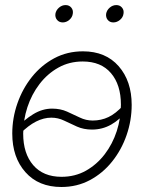

<svg xmlns="http://www.w3.org/2000/svg" viewBox="-20 -727 567 756"><path d="M221.7 9.3Q131.8 9.3 80.1 -49.1Q28.3 -107.4 28.3 -201.2Q28.3 -262.2 48.6 -320.1Q68.8 -377.9 105.7 -424.1Q142.6 -470.2 193.6 -497.6Q244.6 -524.9 306.6 -524.9Q396 -524.9 447.3 -466.3Q498.5 -407.7 498.5 -314Q498.5 -252.9 478.5 -195.1Q458.5 -137.2 421.6 -91.1Q384.8 -44.9 334 -17.8Q283.2 9.3 221.7 9.3ZM222.2 -30.8Q275.4 -30.8 318.4 -54.9Q361.3 -79.1 392.3 -119.6Q423.3 -160.2 439.7 -210.7Q456.1 -261.2 456.1 -314.9Q456.1 -393.1 417 -439Q377.9 -484.9 305.7 -484.9Q252.9 -484.9 210 -460.9Q167 -437 135.7 -396.2Q104.5 -355.5 87.9 -304.9Q71.3 -254.4 71.3 -200.7Q71.3 -122.6 110.8 -76.7Q150.4 -30.8 222.2 -30.8ZM61 -202.1 43.5 -221.7Q75.7 -255.9 111.3 -277.6Q147 -299.3 185.1 -299.3Q217.8 -299.3 243.9 -287.6Q270 -275.9 294.2 -264.2Q318.4 -252.4 345.2 -252.4Q378.4 -252.4 407.2 -266.1Q436 -279.8 465.3 -312L484.4 -294.9Q452.6 -256.3 418 -236.6Q383.3 -216.8 342.3 -216.8Q309.6 -216.8 283.2 -228.5Q256.8 -240.2 232.7 -252Q208.5 -263.7 182.1 -263.7Q122.1 -263.7 61 -202.1ZM426.3 -638.7Q412.1 -638.7 404.1 -648.7Q396 -658.7 397.9 -672.9Q400.4 -687 412.1 -697Q423.8 -707 438 -707Q452.1 -707 460.4 -697Q468.8 -687 466.3 -672.9Q464.4 -658.7 452.4 -648.7Q440.4 -638.7 426.3 -638.7ZM227.1 -638.7Q212.9 -638.7 204.6 -648.7Q196.3 -658.7 198.2 -672.9Q200.7 -687 212.4 -697Q224.1 -707 238.3 -707Q252.4 -707 260.7 -697Q269 -687 266.6 -672.9Q264.6 -658.7 252.9 -648.7Q241.2 -638.7 227.1 -638.7Z"/></svg>

Font: Inter Display ExtraLight
Style: Italic
Weight: 200
Italic angle: -9.39999°
Designer: Rasmus Andersson
Foundry: rsms
Version: Version 4.000;git-a52131595